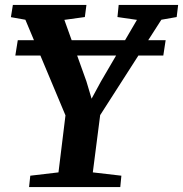

<svg xmlns="http://www.w3.org/2000/svg" viewBox="-20 -763 746 783"><path d="M98.5 0 103.5 -46.5 218.5 -60 247 -292.5 83.5 -682.5 24.5 -693 32.5 -743H332.5L326 -693.5L242.5 -682L332.5 -431L353.5 -360.5L391.5 -430.5L538.5 -682L459 -693.5L464 -743H706.5L700.5 -693.5L638 -682.5L388.5 -293.5L358.5 -60L475 -46.5L470.5 0ZM655.5 -599 646 -536.5H42.5L52.5 -599Z"/></svg>

Font: Merriweather
Style: Bold Italic
Weight: 700
Italic angle: -7.8°
Version: Version 2.101